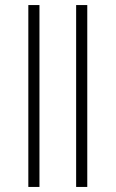

<svg xmlns="http://www.w3.org/2000/svg" viewBox="-20 -739 457 759"><path d="M92 0V-719H136V0ZM281 0V-719H325V0Z"/></svg>

Font: Source Sans 3 Light
Style: Regular
Weight: 300
Designer: Paul D. Hunt
Foundry: Adobe
Version: Version 3.052;hotconv 1.1.0;makeotfexe 2.6.0